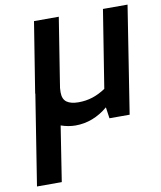

<svg xmlns="http://www.w3.org/2000/svg" viewBox="-88 -606 792 946"><g transform="rotate(-10 307.5 -133.5)"><path d="M615 -536 531 0H430L422 -56Q348 6 260 6Q224 6 187 -7L144 269H20L91 -180V-186L147 -536H271L224 -240L216 -189L215 -168Q215 -133 235.5 -118.5Q256 -104 294 -104Q331 -104 364 -114.5Q397 -125 430 -147L492 -536Z"/></g></svg>

Font: Exo SemiBold
Style: Italic
Weight: 600
Italic angle: -9°
Designer: Natanael Gama
Foundry: Natanael Gama
Version: Version 1.500; ttfautohint (v1.6)